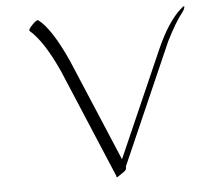

<svg xmlns="http://www.w3.org/2000/svg" viewBox="-46 -586 719 675"><g transform="rotate(-5 314.0 -248.5)"><path d="M112.8 -533.2Q158.2 -499 211.4 -380.9L363.3 -21L527.8 -395.5Q567.9 -486.3 613.8 -528.3Q628.9 -542 628.4 -536.6Q627.4 -527.3 620.6 -518.6Q593.3 -484.4 561 -419.4L374.5 5.9Q377.4 16.6 364.7 24.7Q352.1 32.7 344.5 38.3Q336.9 43.9 338.4 36.1L176.8 -347.7Q127 -457.5 79.1 -498.5Q74.2 -502.4 91.1 -519.8Q107.9 -537.1 112.8 -533.2Z"/></g></svg>

Font: ML-NILA06_NewLipi
Style: Regular
Weight: 400
Designer: CLT@C-DIT
Version: Version ML-NILA06_NewLipi 2.